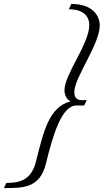

<svg xmlns="http://www.w3.org/2000/svg" viewBox="-178 -725 541 974"><path d="M181 -211C70 -183 43 -58 4 96C-20 191 -81 203 -146 203L-158 229C-61 229 24 230 55 105C91 -42 135 -190 210 -190H249L262 -217H235C211 -217 199 -231 199 -258C199 -332 328 -500 328 -596C328 -644 293 -705 184 -705L171 -678C251 -678 275 -637 275 -598C275 -503 149 -348 149 -267C149 -243 162 -217 181 -211Z"/></svg>

Font: Parisienne
Style: Regular
Weight: 400
Designer: Astigmatic (AOETI)
Foundry: Astigmatic (AOETI)
Version: Version 1.000